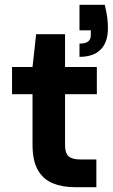

<svg xmlns="http://www.w3.org/2000/svg" viewBox="-20 -777 469 797"><path d="M291 0Q238 0 198.5 -16.5Q159 -33 137 -71.5Q115 -110 115 -177V-386H30V-499H115L130 -635H250V-499H382V-386H250V-175Q250 -141 265 -128Q280 -115 316 -115H380V0ZM310 -541V-596Q334 -596 345.5 -604.5Q357 -613 357 -632V-651H310V-757H415Q422 -728 425 -705.5Q428 -683 428 -659Q428 -602 398 -571.5Q368 -541 310 -541Z"/></svg>

Font: DM Sans 20pt
Style: Bold
Weight: 700
Version: Version 4.004;gftools[0.9.30]